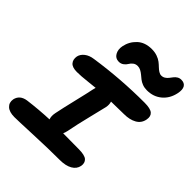

<svg xmlns="http://www.w3.org/2000/svg" viewBox="-256 -992 1137 1137"><g transform="rotate(45 312.5 -423.5)"><path d="M264.2 -662.1Q235.8 -662.1 222.2 -686Q208.5 -710 214.8 -742.2Q224.1 -789.1 258.5 -821.5Q293 -854 350.1 -854Q375.5 -854 396.2 -846.7Q417 -839.4 430.4 -828.9Q443.8 -818.4 454.8 -807.6Q465.8 -796.9 477.3 -789.6Q488.8 -782.2 500 -782.2Q513.7 -782.2 524.4 -789.1Q535.2 -795.9 542.7 -805.7Q550.3 -815.4 557.9 -825.4Q565.4 -835.4 576.7 -842.3Q587.9 -849.1 602.1 -849.1Q628.4 -849.1 639.4 -831.1Q650.4 -813 643.1 -777.8Q631.8 -723.6 593.8 -691.9Q555.7 -660.2 502 -660.2Q481 -660.2 463.6 -666.7Q446.3 -673.3 434.3 -682.9Q422.4 -692.4 411.4 -701.7Q400.4 -710.9 387.9 -717.5Q375.5 -724.1 361.8 -724.1Q344.7 -724.1 332.5 -714.4Q320.3 -704.6 314 -693.1Q307.6 -681.6 294.7 -671.9Q281.7 -662.1 264.2 -662.1ZM59.1 6.8Q16.1 6.8 -4.6 -12.5Q-25.4 -31.7 -20 -63Q-9.8 -108.4 43 -116.2Q129.9 -127.4 215.8 -130.9Q208 -151.9 213.9 -181.2Q223.6 -230 244.6 -317.1Q265.6 -404.3 272 -437Q272.9 -439.9 274.4 -446.3Q275.9 -452.6 276.9 -456.1Q255.4 -454.1 222.7 -450.4Q189.9 -446.8 170.2 -445.3Q150.4 -443.8 131.8 -443.8Q92.8 -443.8 77.4 -461.7Q62 -479.5 66.9 -508.8Q72.3 -532.2 93.8 -548.8Q115.2 -565.4 147.9 -569.8Q343.3 -599.1 543.9 -599.1Q593.3 -599.1 611.1 -583.7Q628.9 -568.4 623 -537.1Q616.2 -500.5 584.5 -482.7Q552.7 -464.8 505.9 -464.8Q460.4 -464.8 398.9 -462.9Q405.3 -443.4 400.9 -419.9Q397.9 -405.8 375.5 -315.7Q353 -225.6 339.8 -157.2Q336.4 -141.1 331.1 -129.9Q349.6 -129.9 392.6 -129.4Q435.5 -128.9 460.9 -128.9Q513.7 -128.9 530.8 -112.8Q547.9 -96.7 543 -68.8Q537.1 -38.1 507.3 -21Q477.5 -3.9 429.2 -3.9Q334 -3.9 209.7 1.5Q85.4 6.8 59.1 6.8Z"/></g></svg>

Font: Shantell Sans Irregular Bouncy
Style: Italic
Weight: 600
Italic angle: -11.31°
Designer: Stephen Nixon, Anya Danilova, Shantell Martin
Foundry: Arrow Type
Version: Version 1.006;[9816181b4]